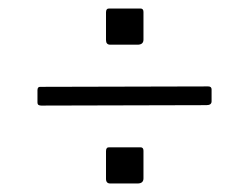

<svg xmlns="http://www.w3.org/2000/svg" viewBox="-20 -598 585 451"><path d="M317 -179Q317 -167 303 -167H239Q229 -167 229 -178V-243Q229 -252 236 -252H310Q317 -252 317 -244ZM477 -360Q477 -351 465 -351L77 -350Q73 -350 70.5 -351.5Q68 -353 68 -358V-386Q68 -394 74 -394L469 -395Q477 -395 477 -388ZM317 -505Q317 -493 303 -493H239Q229 -493 229 -504V-569Q229 -578 236 -578H310Q317 -578 317 -570Z"/></svg>

Font: Libre Franklin Thin ExtraLight
Style: Regular
Weight: 250
Version: Version 3.000